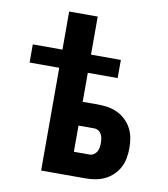

<svg xmlns="http://www.w3.org/2000/svg" viewBox="-82 -805 765 874"><g transform="rotate(10 300.0 -367.5)"><path d="M167 0V-475H30V-559H167V-735H299V-559H437V-475H299V-341H372Q395 -341 418 -337Q441 -333 461.5 -323Q482 -313 499 -296.5Q516 -280 526.5 -259.5Q537 -239 541 -216.5Q545 -194 545 -171Q545 -148 541 -125Q537 -102 526.5 -81.5Q516 -61 499 -44.5Q482 -28 461.5 -18Q441 -8 418 -4Q395 0 372 0ZM372 -110Q382 -110 391 -116Q400 -122 405 -131Q410 -140 411.5 -150Q413 -160 413 -171Q413 -181 411.5 -191Q410 -201 405 -210.5Q400 -220 391 -225.5Q382 -231 372 -231H299V-110Z"/></g></svg>

Font: Iosevka Extrabold Extended
Style: Regular
Weight: 800
Width: 7
Monospace: yes
Designer: Belleve Invis
Foundry: Belleve Invis
Version: Version 32.5.0; ttfautohint (v1.8.4)